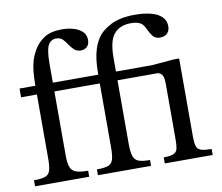

<svg xmlns="http://www.w3.org/2000/svg" viewBox="-79 -812 1051 908"><g transform="rotate(-10 447.0 -358.5)"><path d="M278 0H18V-29Q55 -29 72.5 -35.5Q90 -42 96 -61Q102 -80 102 -119V-426H26V-468H102Q102 -506 105 -535Q108 -564 115 -587.5Q122 -611 135 -634Q155 -669 187 -689Q219 -709 272 -709Q321 -709 353 -690.5Q385 -672 385 -639Q385 -617 373 -606Q361 -595 344 -595Q324 -595 311.5 -606.5Q299 -618 289.5 -633Q280 -648 268.5 -659.5Q257 -671 238 -671Q210 -671 198 -646Q186 -621 186 -558V-468H359V-426H186V-119Q186 -80 194 -61Q202 -42 222 -35.5Q242 -29 278 -29ZM575 0H320V-28Q357 -28 374.5 -34.5Q392 -41 398 -60.5Q404 -80 404 -119V-426H328V-468H404Q404 -507 407.5 -536.5Q411 -566 419 -591Q427 -616 441 -638Q461 -670 506 -693.5Q551 -717 623 -717Q667 -717 700 -708.5Q733 -700 751.5 -682Q770 -664 770 -636Q770 -615 757.5 -602.5Q745 -590 722 -590Q700 -590 688 -605.5Q676 -621 666 -643Q657 -665 640.5 -673Q624 -681 598 -681Q546 -681 517.5 -649Q489 -617 489 -534V-468H688V-426H489V-119Q489 -81 496 -61Q503 -41 521.5 -34.5Q540 -28 575 -28ZM871 0H641V-29Q674 -29 689 -36Q704 -43 707.5 -59Q711 -75 711 -101V-373Q711 -404 700.5 -416Q690 -428 666 -428H638V-466L768 -477H794V-101Q794 -73 798.5 -57Q803 -41 819 -35Q835 -29 871 -29Z"/></g></svg>

Font: STIX Two Text
Style: Regular
Weight: 400
Designer: Ross Mills, John Hudson & Paul Hanslow, Tiro Typeworks Ltd; with prior portions MicroPress Inc., and Coen Hoffman.
Foundry: Tiro Typeworks Ltd
Version: Version 2.13 b171